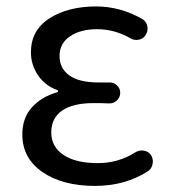

<svg xmlns="http://www.w3.org/2000/svg" viewBox="-20 -577 541 609"><path d="M281.2 12.7Q178.7 12.7 114.7 -31.2Q50.8 -75.2 50.8 -150.4Q50.8 -203.1 81.5 -236.8Q112.3 -270.5 161.1 -284.2Q164.1 -285.2 164.1 -287.6Q164.1 -290 162.1 -291Q122.1 -305.7 100.1 -338.9Q78.1 -372.1 78.1 -411.1Q78.1 -481.4 137.2 -519Q196.3 -556.6 285.2 -556.6Q361.3 -556.6 431.6 -516.6Q444.3 -508.8 447.3 -494.1Q450.2 -479.5 442.4 -466.8Q435.5 -454.1 420.9 -451.2Q406.2 -448.2 394.5 -455.1Q343.8 -484.4 288.1 -484.4Q235.4 -484.4 202.1 -461.9Q168.9 -439.5 168.9 -399.4Q168.9 -360.4 199.7 -337.9Q230.5 -315.4 293.9 -315.4Q309.6 -315.4 325.2 -315.4Q339.8 -316.4 350.6 -306.6Q361.3 -296.9 361.3 -282.7Q361.3 -268.6 350.6 -258.3Q339.8 -248 325.2 -249Q300.8 -250 277.3 -250Q210.9 -250 176.8 -226.1Q142.6 -202.1 142.6 -156.7Q142.6 -111.3 181.6 -85.4Q220.7 -59.6 290 -59.6Q355.5 -59.6 409.2 -93.8Q421.9 -101.6 436.5 -99.1Q451.2 -96.7 459 -85Q464.8 -75.2 464.8 -64.5Q464.8 -60.5 463.9 -56.6Q460.9 -41 448.2 -33.2Q376 12.7 281.2 12.7Z"/></svg>

Font: irohamaru Regular
Style: Regular
Weight: 400
Designer: [Source Han Sans]
Ryoko NISHIZUKA  (kana & ideographs); Paul D. Hunt (Latin, Greek & Cyrillic); Wenlong ZHANG  (bopomofo
Version: Version 1.00